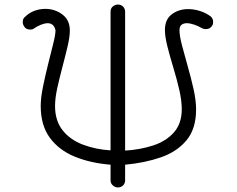

<svg xmlns="http://www.w3.org/2000/svg" viewBox="-20 -708 1040 844"><path d="M498 116Q486 116 476 107Q466 98 466 85V16Q378 9 308.5 -19.5Q239 -48 199 -102.5Q159 -157 159 -242Q159 -278 169 -327Q179 -376 191.5 -426Q204 -476 214 -516Q224 -556 224 -575Q220 -592 211 -599Q202 -606 190 -606Q177 -606 160.5 -599.5Q144 -593 128 -582Q123 -578 113 -578Q94 -578 86 -592Q80 -601 80 -611Q80 -626 89 -633Q108 -652 131.5 -660.5Q155 -669 179 -669Q221 -669 254 -644.5Q287 -620 287 -574Q287 -546 277 -503.5Q267 -461 254.5 -414Q242 -367 232 -322Q222 -277 222 -242Q222 -177 255.5 -135Q289 -93 345 -72Q401 -51 466 -47V-656Q466 -672 476.5 -680Q487 -688 498 -688Q512 -688 521 -679Q530 -670 530 -656V-46Q596 -50 653 -68.5Q710 -87 744.5 -126Q779 -165 779 -228Q779 -266 768 -313.5Q757 -361 742 -410.5Q727 -460 716 -503.5Q705 -547 705 -576Q705 -623 735.5 -645.5Q766 -668 807 -668Q832 -668 858 -660Q884 -652 906 -636Q917 -626 917 -612Q917 -601 913 -596Q904 -580 885 -580Q878 -580 870 -583Q851 -594 833 -600Q815 -606 801 -606Q787 -606 778 -599Q769 -592 769 -575Q769 -551 780 -508.5Q791 -466 805.5 -415.5Q820 -365 831 -315.5Q842 -266 842 -227Q842 -142 800 -91.5Q758 -41 687.5 -16.5Q617 8 530 16V85Q530 98 521 107Q512 116 498 116Z"/></svg>

Font: Hachi Maru Pop
Style: Regular
Weight: 400
Designer: Nontynet
Foundry: Nontynet
Version: Version 1.300